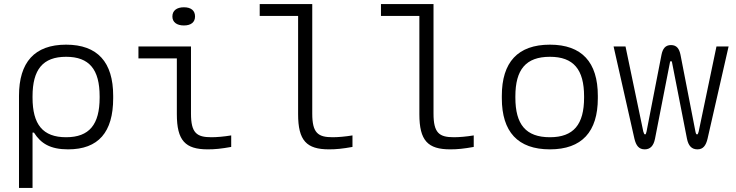

<svg xmlns="http://www.w3.org/2000/svg" viewBox="-20 -730 3640 950"><path d="M540 -244V-256C540 -422 463 -509 307 -509C151 -509 74 -422 74 -256V200H141V-74H148C182 -20 229 9 317 9C467 9 540 -76 540 -244ZM141 -247V-253C141 -386 192 -449 307 -449C422 -449 473 -386 473 -253V-247C473 -114 422 -51 307 -51C192 -51 141 -114 141 -247Z M1026 -51C953 -51 925 -72 925 -168V-500H665V-441H855V-165C855 -34 897 9 1008 9C1043 9 1074 6 1124 -3V-60C1088 -54 1052 -51 1026 -51ZM833 -648C833 -621 854 -604 890 -604C926 -604 945 -621 945 -648V-649C945 -677 926 -694 890 -694C854 -694 833 -677 833 -649Z M1626 -51C1553 -51 1525 -72 1525 -168V-710H1265V-651H1455V-165C1455 -34 1497 9 1608 9C1643 9 1674 6 1724 -3V-60C1688 -54 1652 -51 1626 -51Z M2226 -51C2153 -51 2125 -72 2125 -168V-710H1865V-651H2055V-165C2055 -34 2097 9 2208 9C2243 9 2274 6 2324 -3V-60C2288 -54 2252 -51 2226 -51Z M2463 -256V-244C2463 -78 2542 9 2701 9C2859 9 2938 -78 2938 -244V-256C2938 -422 2859 -509 2701 -509C2542 -509 2463 -422 2463 -256ZM2530 -247V-253C2530 -386 2582 -449 2701 -449C2818 -449 2870 -386 2870 -253V-247C2870 -114 2818 -51 2701 -51C2582 -51 2530 -114 2530 -247Z M3221 -44 3295 -422C3297 -430 3303 -430 3305 -422L3379 -44C3386 -9 3402 9 3431 9C3459 9 3473 -10 3481 -44L3585 -500H3525L3437 -79C3434 -69 3433 -65 3429 -65C3425 -65 3423 -69 3421 -79L3347 -459C3341 -488 3329 -507 3300 -507C3272 -507 3259 -489 3253 -459L3179 -79C3177 -69 3175 -65 3172 -65C3168 -65 3166 -69 3163 -79L3075 -500H3016L3119 -44C3127 -10 3141 9 3170 9C3197 9 3214 -8 3221 -44Z"/></svg>

Font: LT Wave Mono Light
Style: Regular
Weight: 300
Designer: Daniel Lyons
Version: Version 2.5 (Glyphs App)